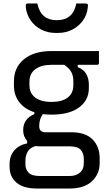

<svg xmlns="http://www.w3.org/2000/svg" viewBox="-20 -832 640 1102"><path d="M113 -85Q113 -150 177 -177V-188Q121 -206 90.5 -245.5Q60 -285 60 -341V-365Q60 -445 117.5 -492Q175 -539 276 -539H548V-471Q548 -460 537 -460H426V-447Q461 -433 475.5 -406.5Q490 -380 490 -347V-326Q490 -257 434 -215.5Q378 -174 276 -174Q250 -174 226 -177Q205 -149 205 -108Q205 -73 240 -73H388Q471 -73 511.5 -31.5Q552 10 552 75V104Q552 167 507.5 208.5Q463 250 380 250H191Q114 250 74.5 216Q35 182 35 126V109Q35 63 62 31.5Q89 0 136 -9V-23Q113 -48 113 -85ZM276 -247Q336 -247 368.5 -272Q401 -297 401 -343V-367Q401 -395 390 -417Q379 -439 349 -460H276Q217 -460 183 -435Q149 -410 149 -363V-341Q149 -304 173 -280Q206 -247 276 -247ZM207 178H380Q402 178 417.5 171.5Q433 165 443 155Q453 145 457 132Q461 119 461 103V80Q461 47 443 27.5Q425 8 380 8H208Q196 8 185 6Q152 15 139 38Q126 61 126 88V112Q126 140 144 159Q162 178 207 178ZM306 -716Q351 -716 379.5 -739Q408 -762 418 -812H470Q480 -812 483 -808Q486 -804 484 -790Q480 -748 456.5 -715Q433 -682 396 -662.5Q359 -643 313 -643H299Q253 -643 216 -662.5Q179 -682 156 -715Q133 -748 128 -790Q127 -804 129.5 -808Q132 -812 142 -812H194Q205 -762 233 -739Q261 -716 306 -716Z"/></svg>

Font: Recursive Sn Lnr St
Style: Regular
Weight: 400
Version: Version 1.079;hotconv 1.0.112;makeotfexe 2.5.65598; ttfautoh